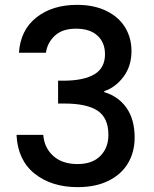

<svg xmlns="http://www.w3.org/2000/svg" viewBox="-20 -766 634 790"><path d="M58 -549Q64 -642 129.5 -694Q195 -746 297 -746Q367 -746 418 -721Q469 -696 495 -653Q521 -610 521 -556Q521 -494 488 -450Q455 -406 409 -391V-387Q468 -369 501 -321.5Q534 -274 534 -200Q534 -141 507 -95Q480 -49 427 -22.5Q374 4 300 4Q192 4 122.5 -51.5Q53 -107 48 -211H158Q162 -158 199 -124.5Q236 -91 299 -91Q360 -91 393 -124.5Q426 -158 426 -211Q426 -281 381.5 -310.5Q337 -340 245 -340H219V-434H246Q327 -435 369.5 -461Q412 -487 412 -543Q412 -591 381 -619.5Q350 -648 293 -648Q237 -648 206 -619.5Q175 -591 169 -549Z"/></svg>

Font: MSTAGE Medium
Style: Regular
Weight: 500
Designer: Ninad Kale (Devanagari), Jonny Pinhorn (Latin)
Foundry: Indian Type Foundry
Version: 4.004